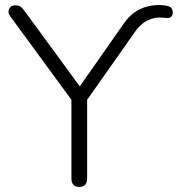

<svg xmlns="http://www.w3.org/2000/svg" viewBox="-20 -732 702 758"><path d="M293 6Q262 6 262 -28V-338L21 -667Q9 -683 16 -697Q23 -711 40 -711Q53 -711 60 -706.5Q67 -702 76 -690L295 -391L468 -638Q495 -677 530 -694.5Q565 -712 605 -712Q633 -712 647.5 -706.5Q662 -701 662 -683Q662 -660 639 -661Q635 -661 625.5 -662Q616 -663 612 -663Q587 -663 562.5 -651.5Q538 -640 517 -612L324 -338V-28Q324 6 293 6Z"/></svg>

Font: Nunito Light
Style: Regular
Weight: 300
Designer: Vernon Adams
Foundry: Vernon Adams
Version: Version 3.601; ttfautohint (v1.8.2.53-6de2)